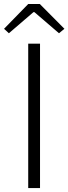

<svg xmlns="http://www.w3.org/2000/svg" viewBox="-36 -949 345 969"><path d="M106.4 0V-728.5H166V0ZM-15.6 -803.7 106.4 -928.7H165L289.1 -803.7L261.7 -781.2L137.7 -887.7H132.8L8.8 -781.2Z"/></svg>

Font: Taipei Sans TC Beta Light
Style: Regular
Weight: 300
Designer: JT Foundry
Foundry: JT Foundry
Version: Version 1.000